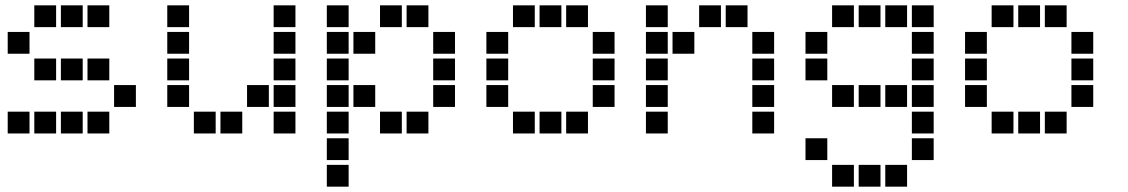

<svg xmlns="http://www.w3.org/2000/svg" viewBox="-20 -511 4240 722"><path d="M110 -491Q109 -491 109 -491Q109 -491 109 -490V-410Q109 -409 109 -409Q109 -409 110 -409H190Q191 -409 191 -409Q191 -409 191 -410V-490Q191 -491 191 -491Q191 -491 190 -491ZM210 -491Q209 -491 209 -491Q209 -491 209 -490V-410Q209 -409 209 -409Q209 -409 210 -409H290Q291 -409 291 -409Q291 -409 291 -410V-490Q291 -491 291 -491Q291 -491 290 -491ZM310 -491Q309 -491 309 -491Q309 -491 309 -490V-410Q309 -409 309 -409Q309 -409 310 -409H390Q391 -409 391 -409Q391 -409 391 -410V-490Q391 -491 391 -491Q391 -491 390 -491ZM10 -391Q9 -391 9 -391Q9 -391 9 -390V-310Q9 -309 9 -309Q9 -309 10 -309H90Q91 -309 91 -309Q91 -309 91 -310V-390Q91 -391 91 -391Q91 -391 90 -391ZM110 -291Q109 -291 109 -291Q109 -291 109 -290V-210Q109 -209 109 -209Q109 -209 110 -209H190Q191 -209 191 -209Q191 -209 191 -210V-290Q191 -291 191 -291Q191 -291 190 -291ZM210 -291Q209 -291 209 -291Q209 -291 209 -290V-210Q209 -209 209 -209Q209 -209 210 -209H290Q291 -209 291 -209Q291 -209 291 -210V-290Q291 -291 291 -291Q291 -291 290 -291ZM310 -291Q309 -291 309 -291Q309 -291 309 -290V-210Q309 -209 309 -209Q309 -209 310 -209H390Q391 -209 391 -209Q391 -209 391 -210V-290Q391 -291 391 -291Q391 -291 390 -291ZM410 -191Q409 -191 409 -191Q409 -191 409 -190V-110Q409 -109 409 -109Q409 -109 410 -109H490Q491 -109 491 -109Q491 -109 491 -110V-190Q491 -191 491 -191Q491 -191 490 -191ZM10 -91Q9 -91 9 -91Q9 -91 9 -90V-10Q9 -9 9 -9Q9 -9 10 -9H90Q91 -9 91 -9Q91 -9 91 -10V-90Q91 -91 91 -91Q91 -91 90 -91ZM110 -91Q109 -91 109 -91Q109 -91 109 -90V-10Q109 -9 109 -9Q109 -9 110 -9H190Q191 -9 191 -9Q191 -9 191 -10V-90Q191 -91 191 -91Q191 -91 190 -91ZM210 -91Q209 -91 209 -91Q209 -91 209 -90V-10Q209 -9 209 -9Q209 -9 210 -9H290Q291 -9 291 -9Q291 -9 291 -10V-90Q291 -91 291 -91Q291 -91 290 -91ZM310 -91Q309 -91 309 -91Q309 -91 309 -90V-10Q309 -9 309 -9Q309 -9 310 -9H390Q391 -9 391 -9Q391 -9 391 -10V-90Q391 -91 391 -91Q391 -91 390 -91Z M610 -491Q609 -491 609 -491Q609 -491 609 -490V-410Q609 -409 609 -409Q609 -409 610 -409H690Q691 -409 691 -409Q691 -409 691 -410V-490Q691 -491 691 -491Q691 -491 690 -491ZM1010 -491Q1009 -491 1009 -491Q1009 -491 1009 -490V-410Q1009 -409 1009 -409Q1009 -409 1010 -409H1090Q1091 -409 1091 -409Q1091 -409 1091 -410V-490Q1091 -491 1091 -491Q1091 -491 1090 -491ZM610 -391Q609 -391 609 -391Q609 -391 609 -390V-310Q609 -309 609 -309Q609 -309 610 -309H690Q691 -309 691 -309Q691 -309 691 -310V-390Q691 -391 691 -391Q691 -391 690 -391ZM1010 -391Q1009 -391 1009 -391Q1009 -391 1009 -390V-310Q1009 -309 1009 -309Q1009 -309 1010 -309H1090Q1091 -309 1091 -309Q1091 -309 1091 -310V-390Q1091 -391 1091 -391Q1091 -391 1090 -391ZM610 -291Q609 -291 609 -291Q609 -291 609 -290V-210Q609 -209 609 -209Q609 -209 610 -209H690Q691 -209 691 -209Q691 -209 691 -210V-290Q691 -291 691 -291Q691 -291 690 -291ZM1010 -291Q1009 -291 1009 -291Q1009 -291 1009 -290V-210Q1009 -209 1009 -209Q1009 -209 1010 -209H1090Q1091 -209 1091 -209Q1091 -209 1091 -210V-290Q1091 -291 1091 -291Q1091 -291 1090 -291ZM610 -191Q609 -191 609 -191Q609 -191 609 -190V-110Q609 -109 609 -109Q609 -109 610 -109H690Q691 -109 691 -109Q691 -109 691 -110V-190Q691 -191 691 -191Q691 -191 690 -191ZM910 -191Q909 -191 909 -191Q909 -191 909 -190V-110Q909 -109 909 -109Q909 -109 910 -109H990Q991 -109 991 -109Q991 -109 991 -110V-190Q991 -191 991 -191Q991 -191 990 -191ZM1010 -191Q1009 -191 1009 -191Q1009 -191 1009 -190V-110Q1009 -109 1009 -109Q1009 -109 1010 -109H1090Q1091 -109 1091 -109Q1091 -109 1091 -110V-190Q1091 -191 1091 -191Q1091 -191 1090 -191ZM710 -91Q709 -91 709 -91Q709 -91 709 -90V-10Q709 -9 709 -9Q709 -9 710 -9H790Q791 -9 791 -9Q791 -9 791 -10V-90Q791 -91 791 -91Q791 -91 790 -91ZM810 -91Q809 -91 809 -91Q809 -91 809 -90V-10Q809 -9 809 -9Q809 -9 810 -9H890Q891 -9 891 -9Q891 -9 891 -10V-90Q891 -91 891 -91Q891 -91 890 -91ZM1010 -91Q1009 -91 1009 -91Q1009 -91 1009 -90V-10Q1009 -9 1009 -9Q1009 -9 1010 -9H1090Q1091 -9 1091 -9Q1091 -9 1091 -10V-90Q1091 -91 1091 -91Q1091 -91 1090 -91Z M1210 -491Q1209 -491 1209 -491Q1209 -491 1209 -490V-410Q1209 -409 1209 -409Q1209 -409 1210 -409H1290Q1291 -409 1291 -409Q1291 -409 1291 -410V-490Q1291 -491 1291 -491Q1291 -491 1290 -491ZM1410 -491Q1409 -491 1409 -491Q1409 -491 1409 -490V-410Q1409 -409 1409 -409Q1409 -409 1410 -409H1490Q1491 -409 1491 -409Q1491 -409 1491 -410V-490Q1491 -491 1491 -491Q1491 -491 1490 -491ZM1510 -491Q1509 -491 1509 -491Q1509 -491 1509 -490V-410Q1509 -409 1509 -409Q1509 -409 1510 -409H1590Q1591 -409 1591 -409Q1591 -409 1591 -410V-490Q1591 -491 1591 -491Q1591 -491 1590 -491ZM1210 -391Q1209 -391 1209 -391Q1209 -391 1209 -390V-310Q1209 -309 1209 -309Q1209 -309 1210 -309H1290Q1291 -309 1291 -309Q1291 -309 1291 -310V-390Q1291 -391 1291 -391Q1291 -391 1290 -391ZM1310 -391Q1309 -391 1309 -391Q1309 -391 1309 -390V-310Q1309 -309 1309 -309Q1309 -309 1310 -309H1390Q1391 -309 1391 -309Q1391 -309 1391 -310V-390Q1391 -391 1391 -391Q1391 -391 1390 -391ZM1610 -391Q1609 -391 1609 -391Q1609 -391 1609 -390V-310Q1609 -309 1609 -309Q1609 -309 1610 -309H1690Q1691 -309 1691 -309Q1691 -309 1691 -310V-390Q1691 -391 1691 -391Q1691 -391 1690 -391ZM1210 -291Q1209 -291 1209 -291Q1209 -291 1209 -290V-210Q1209 -209 1209 -209Q1209 -209 1210 -209H1290Q1291 -209 1291 -209Q1291 -209 1291 -210V-290Q1291 -291 1291 -291Q1291 -291 1290 -291ZM1610 -291Q1609 -291 1609 -291Q1609 -291 1609 -290V-210Q1609 -209 1609 -209Q1609 -209 1610 -209H1690Q1691 -209 1691 -209Q1691 -209 1691 -210V-290Q1691 -291 1691 -291Q1691 -291 1690 -291ZM1210 -191Q1209 -191 1209 -191Q1209 -191 1209 -190V-110Q1209 -109 1209 -109Q1209 -109 1210 -109H1290Q1291 -109 1291 -109Q1291 -109 1291 -110V-190Q1291 -191 1291 -191Q1291 -191 1290 -191ZM1310 -191Q1309 -191 1309 -191Q1309 -191 1309 -190V-110Q1309 -109 1309 -109Q1309 -109 1310 -109H1390Q1391 -109 1391 -109Q1391 -109 1391 -110V-190Q1391 -191 1391 -191Q1391 -191 1390 -191ZM1610 -191Q1609 -191 1609 -191Q1609 -191 1609 -190V-110Q1609 -109 1609 -109Q1609 -109 1610 -109H1690Q1691 -109 1691 -109Q1691 -109 1691 -110V-190Q1691 -191 1691 -191Q1691 -191 1690 -191ZM1210 -91Q1209 -91 1209 -91Q1209 -91 1209 -90V-10Q1209 -9 1209 -9Q1209 -9 1210 -9H1290Q1291 -9 1291 -9Q1291 -9 1291 -10V-90Q1291 -91 1291 -91Q1291 -91 1290 -91ZM1410 -91Q1409 -91 1409 -91Q1409 -91 1409 -90V-10Q1409 -9 1409 -9Q1409 -9 1410 -9H1490Q1491 -9 1491 -9Q1491 -9 1491 -10V-90Q1491 -91 1491 -91Q1491 -91 1490 -91ZM1510 -91Q1509 -91 1509 -91Q1509 -91 1509 -90V-10Q1509 -9 1509 -9Q1509 -9 1510 -9H1590Q1591 -9 1591 -9Q1591 -9 1591 -10V-90Q1591 -91 1591 -91Q1591 -91 1590 -91ZM1210 9Q1209 9 1209 9Q1209 9 1209 10V90Q1209 91 1209 91Q1209 91 1210 91H1290Q1291 91 1291 91Q1291 91 1291 90V10Q1291 9 1291 9Q1291 9 1290 9ZM1210 109Q1209 109 1209 109Q1209 109 1209 110V190Q1209 191 1209 191Q1209 191 1210 191H1290Q1291 191 1291 191Q1291 191 1291 190V110Q1291 109 1291 109Q1291 109 1290 109Z M1910 -491Q1909 -491 1909 -491Q1909 -491 1909 -490V-410Q1909 -409 1909 -409Q1909 -409 1910 -409H1990Q1991 -409 1991 -409Q1991 -409 1991 -410V-490Q1991 -491 1991 -491Q1991 -491 1990 -491ZM2010 -491Q2009 -491 2009 -491Q2009 -491 2009 -490V-410Q2009 -409 2009 -409Q2009 -409 2010 -409H2090Q2091 -409 2091 -409Q2091 -409 2091 -410V-490Q2091 -491 2091 -491Q2091 -491 2090 -491ZM2110 -491Q2109 -491 2109 -491Q2109 -491 2109 -490V-410Q2109 -409 2109 -409Q2109 -409 2110 -409H2190Q2191 -409 2191 -409Q2191 -409 2191 -410V-490Q2191 -491 2191 -491Q2191 -491 2190 -491ZM1810 -391Q1809 -391 1809 -391Q1809 -391 1809 -390V-310Q1809 -309 1809 -309Q1809 -309 1810 -309H1890Q1891 -309 1891 -309Q1891 -309 1891 -310V-390Q1891 -391 1891 -391Q1891 -391 1890 -391ZM2210 -391Q2209 -391 2209 -391Q2209 -391 2209 -390V-310Q2209 -309 2209 -309Q2209 -309 2210 -309H2290Q2291 -309 2291 -309Q2291 -309 2291 -310V-390Q2291 -391 2291 -391Q2291 -391 2290 -391ZM1810 -291Q1809 -291 1809 -291Q1809 -291 1809 -290V-210Q1809 -209 1809 -209Q1809 -209 1810 -209H1890Q1891 -209 1891 -209Q1891 -209 1891 -210V-290Q1891 -291 1891 -291Q1891 -291 1890 -291ZM2210 -291Q2209 -291 2209 -291Q2209 -291 2209 -290V-210Q2209 -209 2209 -209Q2209 -209 2210 -209H2290Q2291 -209 2291 -209Q2291 -209 2291 -210V-290Q2291 -291 2291 -291Q2291 -291 2290 -291ZM1810 -191Q1809 -191 1809 -191Q1809 -191 1809 -190V-110Q1809 -109 1809 -109Q1809 -109 1810 -109H1890Q1891 -109 1891 -109Q1891 -109 1891 -110V-190Q1891 -191 1891 -191Q1891 -191 1890 -191ZM2210 -191Q2209 -191 2209 -191Q2209 -191 2209 -190V-110Q2209 -109 2209 -109Q2209 -109 2210 -109H2290Q2291 -109 2291 -109Q2291 -109 2291 -110V-190Q2291 -191 2291 -191Q2291 -191 2290 -191ZM1910 -91Q1909 -91 1909 -91Q1909 -91 1909 -90V-10Q1909 -9 1909 -9Q1909 -9 1910 -9H1990Q1991 -9 1991 -9Q1991 -9 1991 -10V-90Q1991 -91 1991 -91Q1991 -91 1990 -91ZM2010 -91Q2009 -91 2009 -91Q2009 -91 2009 -90V-10Q2009 -9 2009 -9Q2009 -9 2010 -9H2090Q2091 -9 2091 -9Q2091 -9 2091 -10V-90Q2091 -91 2091 -91Q2091 -91 2090 -91ZM2110 -91Q2109 -91 2109 -91Q2109 -91 2109 -90V-10Q2109 -9 2109 -9Q2109 -9 2110 -9H2190Q2191 -9 2191 -9Q2191 -9 2191 -10V-90Q2191 -91 2191 -91Q2191 -91 2190 -91Z M2410 -491Q2409 -491 2409 -491Q2409 -491 2409 -490V-410Q2409 -409 2409 -409Q2409 -409 2410 -409H2490Q2491 -409 2491 -409Q2491 -409 2491 -410V-490Q2491 -491 2491 -491Q2491 -491 2490 -491ZM2610 -491Q2609 -491 2609 -491Q2609 -491 2609 -490V-410Q2609 -409 2609 -409Q2609 -409 2610 -409H2690Q2691 -409 2691 -409Q2691 -409 2691 -410V-490Q2691 -491 2691 -491Q2691 -491 2690 -491ZM2710 -491Q2709 -491 2709 -491Q2709 -491 2709 -490V-410Q2709 -409 2709 -409Q2709 -409 2710 -409H2790Q2791 -409 2791 -409Q2791 -409 2791 -410V-490Q2791 -491 2791 -491Q2791 -491 2790 -491ZM2410 -391Q2409 -391 2409 -391Q2409 -391 2409 -390V-310Q2409 -309 2409 -309Q2409 -309 2410 -309H2490Q2491 -309 2491 -309Q2491 -309 2491 -310V-390Q2491 -391 2491 -391Q2491 -391 2490 -391ZM2510 -391Q2509 -391 2509 -391Q2509 -391 2509 -390V-310Q2509 -309 2509 -309Q2509 -309 2510 -309H2590Q2591 -309 2591 -309Q2591 -309 2591 -310V-390Q2591 -391 2591 -391Q2591 -391 2590 -391ZM2810 -391Q2809 -391 2809 -391Q2809 -391 2809 -390V-310Q2809 -309 2809 -309Q2809 -309 2810 -309H2890Q2891 -309 2891 -309Q2891 -309 2891 -310V-390Q2891 -391 2891 -391Q2891 -391 2890 -391ZM2410 -291Q2409 -291 2409 -291Q2409 -291 2409 -290V-210Q2409 -209 2409 -209Q2409 -209 2410 -209H2490Q2491 -209 2491 -209Q2491 -209 2491 -210V-290Q2491 -291 2491 -291Q2491 -291 2490 -291ZM2810 -291Q2809 -291 2809 -291Q2809 -291 2809 -290V-210Q2809 -209 2809 -209Q2809 -209 2810 -209H2890Q2891 -209 2891 -209Q2891 -209 2891 -210V-290Q2891 -291 2891 -291Q2891 -291 2890 -291ZM2410 -191Q2409 -191 2409 -191Q2409 -191 2409 -190V-110Q2409 -109 2409 -109Q2409 -109 2410 -109H2490Q2491 -109 2491 -109Q2491 -109 2491 -110V-190Q2491 -191 2491 -191Q2491 -191 2490 -191ZM2810 -191Q2809 -191 2809 -191Q2809 -191 2809 -190V-110Q2809 -109 2809 -109Q2809 -109 2810 -109H2890Q2891 -109 2891 -109Q2891 -109 2891 -110V-190Q2891 -191 2891 -191Q2891 -191 2890 -191ZM2410 -91Q2409 -91 2409 -91Q2409 -91 2409 -90V-10Q2409 -9 2409 -9Q2409 -9 2410 -9H2490Q2491 -9 2491 -9Q2491 -9 2491 -10V-90Q2491 -91 2491 -91Q2491 -91 2490 -91ZM2810 -91Q2809 -91 2809 -91Q2809 -91 2809 -90V-10Q2809 -9 2809 -9Q2809 -9 2810 -9H2890Q2891 -9 2891 -9Q2891 -9 2891 -10V-90Q2891 -91 2891 -91Q2891 -91 2890 -91Z M3110 -491Q3109 -491 3109 -491Q3109 -491 3109 -490V-410Q3109 -409 3109 -409Q3109 -409 3110 -409H3190Q3191 -409 3191 -409Q3191 -409 3191 -410V-490Q3191 -491 3191 -491Q3191 -491 3190 -491ZM3210 -491Q3209 -491 3209 -491Q3209 -491 3209 -490V-410Q3209 -409 3209 -409Q3209 -409 3210 -409H3290Q3291 -409 3291 -409Q3291 -409 3291 -410V-490Q3291 -491 3291 -491Q3291 -491 3290 -491ZM3310 -491Q3309 -491 3309 -491Q3309 -491 3309 -490V-410Q3309 -409 3309 -409Q3309 -409 3310 -409H3390Q3391 -409 3391 -409Q3391 -409 3391 -410V-490Q3391 -491 3391 -491Q3391 -491 3390 -491ZM3410 -491Q3409 -491 3409 -491Q3409 -491 3409 -490V-410Q3409 -409 3409 -409Q3409 -409 3410 -409H3490Q3491 -409 3491 -409Q3491 -409 3491 -410V-490Q3491 -491 3491 -491Q3491 -491 3490 -491ZM3010 -391Q3009 -391 3009 -391Q3009 -391 3009 -390V-310Q3009 -309 3009 -309Q3009 -309 3010 -309H3090Q3091 -309 3091 -309Q3091 -309 3091 -310V-390Q3091 -391 3091 -391Q3091 -391 3090 -391ZM3410 -391Q3409 -391 3409 -391Q3409 -391 3409 -390V-310Q3409 -309 3409 -309Q3409 -309 3410 -309H3490Q3491 -309 3491 -309Q3491 -309 3491 -310V-390Q3491 -391 3491 -391Q3491 -391 3490 -391ZM3010 -291Q3009 -291 3009 -291Q3009 -291 3009 -290V-210Q3009 -209 3009 -209Q3009 -209 3010 -209H3090Q3091 -209 3091 -209Q3091 -209 3091 -210V-290Q3091 -291 3091 -291Q3091 -291 3090 -291ZM3410 -291Q3409 -291 3409 -291Q3409 -291 3409 -290V-210Q3409 -209 3409 -209Q3409 -209 3410 -209H3490Q3491 -209 3491 -209Q3491 -209 3491 -210V-290Q3491 -291 3491 -291Q3491 -291 3490 -291ZM3110 -191Q3109 -191 3109 -191Q3109 -191 3109 -190V-110Q3109 -109 3109 -109Q3109 -109 3110 -109H3190Q3191 -109 3191 -109Q3191 -109 3191 -110V-190Q3191 -191 3191 -191Q3191 -191 3190 -191ZM3210 -191Q3209 -191 3209 -191Q3209 -191 3209 -190V-110Q3209 -109 3209 -109Q3209 -109 3210 -109H3290Q3291 -109 3291 -109Q3291 -109 3291 -110V-190Q3291 -191 3291 -191Q3291 -191 3290 -191ZM3310 -191Q3309 -191 3309 -191Q3309 -191 3309 -190V-110Q3309 -109 3309 -109Q3309 -109 3310 -109H3390Q3391 -109 3391 -109Q3391 -109 3391 -110V-190Q3391 -191 3391 -191Q3391 -191 3390 -191ZM3410 -191Q3409 -191 3409 -191Q3409 -191 3409 -190V-110Q3409 -109 3409 -109Q3409 -109 3410 -109H3490Q3491 -109 3491 -109Q3491 -109 3491 -110V-190Q3491 -191 3491 -191Q3491 -191 3490 -191ZM3410 -91Q3409 -91 3409 -91Q3409 -91 3409 -90V-10Q3409 -9 3409 -9Q3409 -9 3410 -9H3490Q3491 -9 3491 -9Q3491 -9 3491 -10V-90Q3491 -91 3491 -91Q3491 -91 3490 -91ZM3010 9Q3009 9 3009 9Q3009 9 3009 10V90Q3009 91 3009 91Q3009 91 3010 91H3090Q3091 91 3091 91Q3091 91 3091 90V10Q3091 9 3091 9Q3091 9 3090 9ZM3410 9Q3409 9 3409 9Q3409 9 3409 10V90Q3409 91 3409 91Q3409 91 3410 91H3490Q3491 91 3491 91Q3491 91 3491 90V10Q3491 9 3491 9Q3491 9 3490 9ZM3110 109Q3109 109 3109 109Q3109 109 3109 110V190Q3109 191 3109 191Q3109 191 3110 191H3190Q3191 191 3191 191Q3191 191 3191 190V110Q3191 109 3191 109Q3191 109 3190 109ZM3210 109Q3209 109 3209 109Q3209 109 3209 110V190Q3209 191 3209 191Q3209 191 3210 191H3290Q3291 191 3291 191Q3291 191 3291 190V110Q3291 109 3291 109Q3291 109 3290 109ZM3310 109Q3309 109 3309 109Q3309 109 3309 110V190Q3309 191 3309 191Q3309 191 3310 191H3390Q3391 191 3391 191Q3391 191 3391 190V110Q3391 109 3391 109Q3391 109 3390 109Z M3710 -491Q3709 -491 3709 -491Q3709 -491 3709 -490V-410Q3709 -409 3709 -409Q3709 -409 3710 -409H3790Q3791 -409 3791 -409Q3791 -409 3791 -410V-490Q3791 -491 3791 -491Q3791 -491 3790 -491ZM3810 -491Q3809 -491 3809 -491Q3809 -491 3809 -490V-410Q3809 -409 3809 -409Q3809 -409 3810 -409H3890Q3891 -409 3891 -409Q3891 -409 3891 -410V-490Q3891 -491 3891 -491Q3891 -491 3890 -491ZM3910 -491Q3909 -491 3909 -491Q3909 -491 3909 -490V-410Q3909 -409 3909 -409Q3909 -409 3910 -409H3990Q3991 -409 3991 -409Q3991 -409 3991 -410V-490Q3991 -491 3991 -491Q3991 -491 3990 -491ZM3610 -391Q3609 -391 3609 -391Q3609 -391 3609 -390V-310Q3609 -309 3609 -309Q3609 -309 3610 -309H3690Q3691 -309 3691 -309Q3691 -309 3691 -310V-390Q3691 -391 3691 -391Q3691 -391 3690 -391ZM4010 -391Q4009 -391 4009 -391Q4009 -391 4009 -390V-310Q4009 -309 4009 -309Q4009 -309 4010 -309H4090Q4091 -309 4091 -309Q4091 -309 4091 -310V-390Q4091 -391 4091 -391Q4091 -391 4090 -391ZM3610 -291Q3609 -291 3609 -291Q3609 -291 3609 -290V-210Q3609 -209 3609 -209Q3609 -209 3610 -209H3690Q3691 -209 3691 -209Q3691 -209 3691 -210V-290Q3691 -291 3691 -291Q3691 -291 3690 -291ZM4010 -291Q4009 -291 4009 -291Q4009 -291 4009 -290V-210Q4009 -209 4009 -209Q4009 -209 4010 -209H4090Q4091 -209 4091 -209Q4091 -209 4091 -210V-290Q4091 -291 4091 -291Q4091 -291 4090 -291ZM3610 -191Q3609 -191 3609 -191Q3609 -191 3609 -190V-110Q3609 -109 3609 -109Q3609 -109 3610 -109H3690Q3691 -109 3691 -109Q3691 -109 3691 -110V-190Q3691 -191 3691 -191Q3691 -191 3690 -191ZM4010 -191Q4009 -191 4009 -191Q4009 -191 4009 -190V-110Q4009 -109 4009 -109Q4009 -109 4010 -109H4090Q4091 -109 4091 -109Q4091 -109 4091 -110V-190Q4091 -191 4091 -191Q4091 -191 4090 -191ZM3710 -91Q3709 -91 3709 -91Q3709 -91 3709 -90V-10Q3709 -9 3709 -9Q3709 -9 3710 -9H3790Q3791 -9 3791 -9Q3791 -9 3791 -10V-90Q3791 -91 3791 -91Q3791 -91 3790 -91ZM3810 -91Q3809 -91 3809 -91Q3809 -91 3809 -90V-10Q3809 -9 3809 -9Q3809 -9 3810 -9H3890Q3891 -9 3891 -9Q3891 -9 3891 -10V-90Q3891 -91 3891 -91Q3891 -91 3890 -91ZM3910 -91Q3909 -91 3909 -91Q3909 -91 3909 -90V-10Q3909 -9 3909 -9Q3909 -9 3910 -9H3990Q3991 -9 3991 -9Q3991 -9 3991 -10V-90Q3991 -91 3991 -91Q3991 -91 3990 -91Z"/></svg>

Font: Doto ExtraBold
Style: Regular
Weight: 800
Monospace: yes
Version: Version 1.000